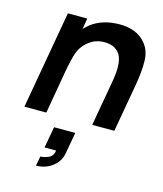

<svg xmlns="http://www.w3.org/2000/svg" viewBox="-127 -672 906 1065"><g transform="rotate(15 326.0 -139.5)"><path d="M599 -272 551 0H424L471 -266.5Q491.5 -387 454 -428Q426 -460.5 372 -460.5Q322.5 -460.5 288.5 -434.5Q247.5 -407 229 -356Q223.5 -340 216.8 -312.2Q210 -284.5 203 -245L160.5 0H34.5L133.5 -562.5H245L234.5 -500L248 -513.5Q279.5 -543.5 320.2 -559.2Q361 -575 403 -577Q407 -577.5 413.2 -577.8Q419.5 -578 428 -578Q523.5 -578 574 -521Q610 -482 612.5 -421Q614.5 -360.5 599 -272ZM223 67.5H345L323 189.5Q315 238 274.5 268.5Q235 299 181 299L191.5 244Q213 244 238.5 232.5Q263.5 221 267.5 189.5H201Z"/></g></svg>

Font: Russisch Sans
Style: Bold Italic
Weight: 700
Italic angle: -10°
Designer: Michael Sharanda (font) & Cristiano Sobral (main changes)
Foundry: Michael Sharanda
Version: Version 2.00;September 8, 2020;FontCreator 13.0.0.2681 64-bi